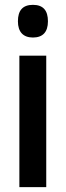

<svg xmlns="http://www.w3.org/2000/svg" viewBox="-20 -773 272 793"><path d="M116 -753C74 -753 54 -730 54 -685C54 -641 76 -618 116 -618C157 -618 178 -641 178 -685C178 -729 159 -753 116 -753ZM171 -543H60V0H171Z"/></svg>

Font: Noto Sans Khmer ExtraCondensed SemiBold
Style: Regular
Weight: 600
Width: 2
Designer: Danh Hong and the Monotype Design Team
Foundry: Monotype Imaging Inc.
Version: Version 2.004